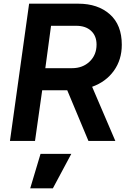

<svg xmlns="http://www.w3.org/2000/svg" viewBox="-20 -765 709 1042"><path d="M34 0 138 -745H405Q511 -745 576 -687.5Q641 -630 641 -522Q641 -441 598 -381Q555 -321 480 -294L606 0H460L345 -275H209L170 0ZM226 -395H371Q429 -395 466.5 -431Q504 -467 504 -523Q504 -570 474.5 -597.5Q445 -625 394 -625H257ZM144 257 200 70H367L267 257Z"/></svg>

Font: Plus Jakarta Sans
Style: Bold Italic
Weight: 700
Italic angle: -8°
Designer: Gumpita Rahayu
Foundry: Tokotype
Version: Version 2.071; ttfautohint (v1.8.4.7-5d5b);gftools[0.9.29]